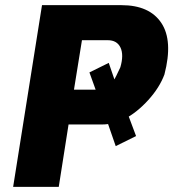

<svg xmlns="http://www.w3.org/2000/svg" viewBox="-20 -725 672 745"><path d="M31 0 143 -705H451Q560 -705 606 -636Q652 -567 618 -436Q599 -385 555.5 -337Q512 -289 463 -263L475 -285L508 -197L429 -158L393 -262L420 -248Q409 -245 398.5 -243.5Q388 -242 375 -242H246L208 0ZM267 -377H350Q360 -377 367 -378Q374 -379 382 -382L359 -355L327 -444L402 -481L429 -402L417 -404Q424 -417 431.5 -431.5Q439 -446 447 -464Q461 -512 447.5 -540.5Q434 -569 398 -569H298Z"/></svg>

Font: Nunito Sans 7pt Condensed Black
Style: Italic
Weight: 900
Width: 3
Italic angle: -9°
Designer: Vernon Adams
Foundry: Vernon Adams
Version: Version 3.101;gftools[0.9.27]